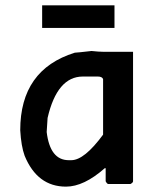

<svg xmlns="http://www.w3.org/2000/svg" viewBox="-20 -693 590 723"><path d="M481 -498V-10.3Q481 -5.4 471.2 0H388.2Q383.3 0 377.9 -10.3V-59.6H374.5Q295.9 9.8 228.5 9.8Q120.6 9.8 72.8 -106.4Q59.6 -142.6 56.2 -202.6Q56.2 -430.7 261.7 -494.6Q269 -494.6 324.7 -501Q353 -498 368.2 -498ZM155.8 -195.8Q168.5 -89.8 238.8 -89.8H248.5Q297.4 -89.8 368.2 -186V-395Q364.7 -404.8 348.1 -404.8H292Q195.3 -404.8 159.2 -249ZM138.7 -587.9V-672.9H411.1V-587.9ZM0 -496.1Z"/></svg>

Font: Code New Roman
Style: Bold
Weight: 700
Monospace: yes
Designer: Sam Radian
Foundry: Code New Roman
Version: Version 1.508 October 19, 2014